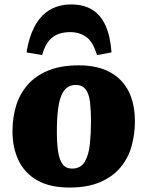

<svg xmlns="http://www.w3.org/2000/svg" viewBox="-20 -825 661 861"><path d="M292 16Q204 16 147.5 -16Q91 -48 63.5 -105Q36 -162 36 -237Q36 -297 52 -350Q68 -403 103.5 -444Q139 -485 196 -508.5Q253 -532 333 -532Q417 -532 473 -501.5Q529 -471 557 -415Q585 -359 585 -280Q585 -223 570 -169.5Q555 -116 520.5 -74.5Q486 -33 429.5 -8.5Q373 16 292 16ZM303 -69Q342 -69 360 -99.5Q378 -130 383 -178.5Q388 -227 388 -281Q388 -328 384 -365Q380 -402 365 -423Q350 -444 319 -444Q298 -444 282 -433Q266 -422 255.5 -397.5Q245 -373 240 -332.5Q235 -292 235 -233Q235 -182 240.5 -145.5Q246 -109 260.5 -89Q275 -69 303 -69ZM299 -805Q355 -805 393.5 -781.5Q432 -758 453.5 -710Q475 -662 480 -590L415 -578Q397 -638 366.5 -659.5Q336 -681 295 -681Q245 -681 214.5 -657Q184 -633 169 -578L99 -590Q109 -656 134.5 -705Q160 -754 201.5 -779.5Q243 -805 299 -805Z"/></svg>

Font: Literata ExtraBold
Style: Italic
Weight: 800
Italic angle: -2°
Designer: Latin by Veronika Burian and Jose Scaglione. Greek by Irene Vlachou. Cyrillic by Vera Evstafieva
Foundry: TypeTogether
Version: Version 3.002